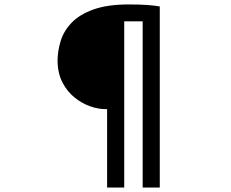

<svg xmlns="http://www.w3.org/2000/svg" viewBox="-20 -788 1040 864"><path d="M453 -297Q422 -297 386 -309.5Q350 -322 316.5 -348.5Q283 -375 261.5 -416Q240 -457 239 -513Q239 -558 253 -603.5Q267 -649 302.5 -686Q338 -723 401 -745.5Q464 -768 559 -768Q610 -768 643.5 -765.5Q677 -763 699 -759V56H622V-692H539V56H462V-297Z"/></svg>

Font: Noto Sans HK Thin Medium
Style: Regular
Weight: 500
Version: Version 2.004-H2;hotconv 1.0.118;makeotfexe 2.5.65603